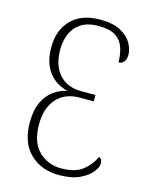

<svg xmlns="http://www.w3.org/2000/svg" viewBox="-112 -795 680 876"><g transform="rotate(15 228.5 -357.0)"><path d="M251 10Q168 10 115 -41.5Q62 -93 62 -188Q62 -246 80 -284Q98 -322 127 -343Q156 -364 190 -371Q132 -386 100 -429.5Q68 -473 68 -545Q68 -627 116.5 -675.5Q165 -724 252 -724Q312 -724 348.5 -704.5Q385 -685 401 -656.5Q417 -628 417 -602Q417 -579 407 -568Q397 -557 382 -557Q382 -593 372 -624.5Q362 -656 334.5 -675Q307 -694 252 -694Q202 -694 170.5 -674Q139 -654 124.5 -620Q110 -586 110 -545Q110 -471 147.5 -428.5Q185 -386 252 -386H319V-356H253Q184 -356 144.5 -312Q105 -268 105 -190Q105 -105 148.5 -63.5Q192 -22 253 -22Q319 -22 354.5 -49.5Q390 -77 408 -117Q424 -112 424 -89Q424 -74 406.5 -50.5Q389 -27 350.5 -8.5Q312 10 251 10Z"/></g></svg>

Font: Noto Serif Condensed ExtraLight
Style: Regular
Weight: 200
Width: 3
Designer: Monotype Design Team
Foundry: Monotype Imaging Inc.
Version: Version 2.013; ttfautohint (v1.8.4.7-5d5b)